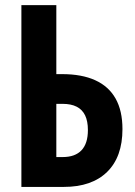

<svg xmlns="http://www.w3.org/2000/svg" viewBox="-20 -734 532 754"><path d="M64 0V-713.9H201.2V-442.9H224.1Q301.3 -442.9 354 -418.9Q406.7 -395 433.8 -347.2Q460.9 -299.3 460.9 -227.1Q460.9 -117.7 400.6 -58.8Q340.3 0 231 0ZM201.2 -117.2H226.1Q274.9 -117.2 300 -143.8Q325.2 -170.4 325.2 -223.1Q325.2 -258.3 314.2 -281Q303.2 -303.7 281.2 -314.9Q259.3 -326.2 225.1 -326.2H201.2Z"/></svg>

Font: Open Sans Condensed
Style: Regular
Weight: 400
Width: 3
Designer: Monotype Design Team
Foundry: Monotype Imaging Inc.
Version: Version 3.000